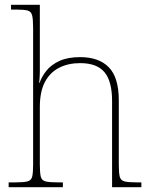

<svg xmlns="http://www.w3.org/2000/svg" viewBox="-20 -780 635 800"><path d="M16 0V-20H41Q78 -20 94 -24Q110 -28 114 -43.5Q118 -59 118 -94V-662Q118 -699 114 -715.5Q110 -732 95.5 -736Q81 -740 51 -740H26V-760H146V-482Q146 -474 145.5 -465Q145 -456 144.5 -448.5Q144 -441 143 -435H145Q154 -461 173.5 -485.5Q193 -510 227.5 -526Q262 -542 314 -542Q392 -542 433.5 -499.5Q475 -457 475 -362V-94Q475 -59 479 -43.5Q483 -28 499.5 -24Q516 -20 552 -20H569V0H447V-360Q447 -441 415.5 -479Q384 -517 314 -517Q264 -517 226 -497.5Q188 -478 167 -438Q146 -398 146 -334V-94Q146 -59 150 -43.5Q154 -28 170.5 -24Q187 -20 223 -20H242V0Z"/></svg>

Font: Noto Serif Tibetan Thin
Style: Regular
Weight: 250
Version: Version 2.103